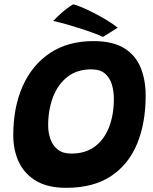

<svg xmlns="http://www.w3.org/2000/svg" viewBox="-20 -852 717 897"><path d="M289 25.5Q204 25.5 149.5 -6.5Q95 -38.5 68.5 -94Q42 -149.5 42 -220.5Q42 -351 86.2 -450Q130.5 -549 214 -604.5Q297.5 -660 416.5 -660Q506.5 -660 560 -627Q613.5 -594 637 -536.2Q660.5 -478.5 660.5 -405.5Q660.5 -276 620 -179Q579.5 -82 497.2 -28.2Q415 25.5 289 25.5ZM313 -134.5Q380 -134.5 424 -168Q468 -201.5 490 -259.5Q512 -317.5 512 -390Q512 -424.5 503 -456Q494 -487.5 471 -507.8Q448 -528 406.5 -528Q340 -528 295 -492.8Q250 -457.5 227.5 -398Q205 -338.5 205 -266Q205 -232.5 215.5 -202.5Q226 -172.5 249.5 -153.5Q273 -134.5 313 -134.5ZM321 -831.5Q332 -830.5 357.8 -819.8Q383.5 -809 415.8 -792.8Q448 -776.5 478.5 -758Q509 -739.5 530 -722.5L461 -679.5Q444.5 -687.5 415.5 -698.2Q386.5 -709 352.2 -719.8Q318 -730.5 285.5 -739.8Q253 -749 229 -754Q235 -762 261.8 -786.5Q288.5 -811 321 -831.5Z"/></svg>

Font: Grandstander
Style: Bold Italic
Weight: 700
Italic angle: -15°
Designer: Tyler Finck
Foundry: Etcetera Type Co
Version: Version 1.200; ttfautohint (v1.8.3)